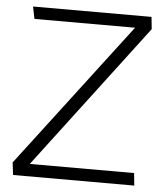

<svg xmlns="http://www.w3.org/2000/svg" viewBox="-50 -725 666 770"><g transform="rotate(5 283.0 -340.0)"><path d="M519 0H31L25 -50L467 -631H62L52 -680H529L534 -631L94 -50H514Z"/></g></svg>

Font: Palanquin Light
Style: Regular
Weight: 300
Designer: Pria Ravichandran
Version: Version 1.0.4